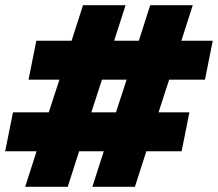

<svg xmlns="http://www.w3.org/2000/svg" viewBox="-35 -720 840 740"><path d="M617 -413 576 -287H695L665 -137H529L485 0H321L365 -137H270L226 0H62L106 -137H-15L15 -287H153L194 -413H75L105 -563H241L285 -700H449L405 -563H500L544 -700H708L664 -563H785L755 -413ZM453 -413H358L317 -287H412Z"/></svg>

Font: Montserrat Alternates Black
Style: Italic
Weight: 900
Italic angle: -11.3°
Designer: Julieta Ulanovsky
Foundry: Julieta Ulanovsky
Version: Version 7.200